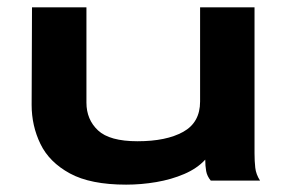

<svg xmlns="http://www.w3.org/2000/svg" viewBox="-20 -491 790 522"><path d="M323 11Q226 11 170 -19.5Q114 -50 90 -99.5Q66 -149 66 -206L67 -471H215V-212Q215 -166 246.5 -136.5Q278 -107 354 -107Q432 -107 478 -132.5Q524 -158 524 -215V-471H672V-74Q672 -53 674 -35Q676 -17 687 0H553Q543 -12 540.5 -26Q538 -40 538 -57Q516 -33 481 -18Q446 -3 405 4Q364 11 323 11Z"/></svg>

Font: Inconsolata ExtraExpanded Black
Style: Regular
Weight: 900
Width: 8
Monospace: yes
Designer: Raph Levien, Cyreal, Brenton Simpson
Foundry: Raph Levien, Cyreal, Google
Version: Version 3.001; ttfautohint (v1.8.2.53-6de2)